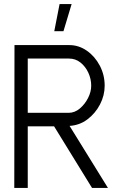

<svg xmlns="http://www.w3.org/2000/svg" viewBox="-20 -921 589 941"><path d="M509 0H431L245 -302H116V0H50L51 -700H320Q366 -700 405.5 -672.5Q445 -645 469 -599.5Q493 -554 493 -501Q493 -453 470 -409Q447 -365 408.5 -336Q370 -307 321 -304ZM427 -501Q427 -534 413 -564.5Q399 -595 374.5 -614.5Q350 -634 318 -634H116V-368H316Q346 -368 371 -389Q396 -410 411.5 -440.5Q427 -471 427 -501ZM246 -768H291L331 -901H272Z"/></svg>

Font: Kulim Park Light
Style: Regular
Weight: 300
Designer: Noponies / Dale Sattler
Foundry: Noponies
Version: Version 1.000; ttfautohint (v1.8.3)